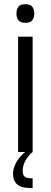

<svg xmlns="http://www.w3.org/2000/svg" viewBox="-20 -745 249 941"><path d="M68.7 -565.3H139.9V0H68.7ZM60.7 -678.7Q60.7 -699.5 70.4 -712Q80.1 -724.5 104.4 -724.5Q128.5 -724.5 138.2 -712Q147.9 -699.5 147.9 -678.7Q147.9 -658.1 138.2 -645.6Q128.5 -633.1 104.4 -633.1Q80.1 -633.1 70.4 -645.6Q60.7 -658.1 60.7 -678.7ZM103.5 0H139.9Q117.6 17.8 104.4 42.8Q91.2 67.8 91.2 92.6Q91.2 112.4 100.7 120.5Q110.2 128.6 128.1 128.6H139.9V176.3H125.4Q84.9 176.3 64.4 158.8Q43.8 141.2 43.8 108.2Q43.8 77.9 60.8 48.9Q77.9 19.8 103.5 0Z"/></svg>

Font: Khand Variable Light
Style: Regular
Weight: 300
Designer: Satya Rajpurohit
Foundry: Indian Type Foundry
Version: Version 3.000